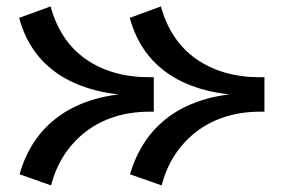

<svg xmlns="http://www.w3.org/2000/svg" viewBox="-20 -531 875 586"><path d="M473.4 34.9 376.9 1Q392.5 -53.7 423 -99.3Q453.4 -144.8 499.7 -177.9Q546.1 -211 609.3 -229Q672.5 -246.9 753 -246.9V-239.2Q671.8 -239.2 608.2 -255.7Q544.6 -272.1 498.2 -302.9Q451.8 -333.7 421.4 -377.3Q391 -421 376.1 -476.5L471.1 -511.4Q485.5 -458.9 512.7 -418.5Q539.9 -378.1 578.9 -350.9Q617.9 -323.6 666.7 -309.4Q715.5 -295.3 773.2 -295.3H787.1V-190.1H774Q717 -190.1 668.2 -174.8Q619.4 -159.5 580.4 -129.9Q541.5 -100.4 514.2 -59Q487 -17.5 473.4 34.9ZM135.9 34.9 39.9 1Q54.8 -53.7 85.2 -99.3Q115.6 -144.8 162 -177.9Q208.4 -211 271.6 -229Q334.8 -246.9 415.3 -246.9V-239.2Q334 -239.2 270.8 -255.7Q207.6 -272.1 160.8 -302.9Q114.1 -333.7 83.7 -377.3Q53.3 -421 38.4 -476.5L134.4 -511.4Q148.7 -458.9 175.6 -418.5Q202.4 -378.1 241.3 -350.9Q280.1 -323.6 329.1 -309.4Q378 -295.3 435.7 -295.3H449.4V-190.1H436.5Q379.5 -190.1 330.6 -174.8Q281.7 -159.5 242.8 -129.9Q204 -100.4 176.7 -59Q149.5 -17.5 135.9 34.9Z"/></svg>

Font: BioRhyme ExtraBold
Style: Regular
Weight: 800
Designer: Aoife Mooney
Foundry: Aoife Mooney Type
Version: Version 1.600;gftools[0.9.33]